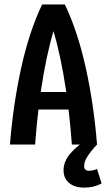

<svg xmlns="http://www.w3.org/2000/svg" viewBox="-20 -645 478 857"><path d="M168 -625H269.5Q326.2 -506.8 362.3 -344.7Q398.4 -182.6 413.1 0H300.8Q288.1 -173.8 262.2 -317.9Q236.3 -461.9 200.2 -563.5H237.3Q201.2 -461.9 175.3 -317.9Q149.4 -173.8 136.7 0H24.4Q39.1 -182.6 75.2 -344.7Q111.3 -506.8 168 -625ZM344.7 -234.4V-156.2H94.7V-234.4ZM357.4 192.4Q312.5 192.4 288.1 171.4Q263.7 150.4 263.7 115.2Q263.7 75.2 294.4 39.6Q325.2 3.9 370.1 -22.5L413.1 0Q384.8 30.3 370.1 53.7Q355.5 77.1 355.5 95.7Q355.5 106.4 360.8 111.8Q366.2 117.2 377 117.2Q393.6 117.2 413.1 109.4L433.6 173.8Q398.4 192.4 357.4 192.4Z"/></svg>

Font: Sudo Var
Style: Regular
Weight: 400
Monospace: yes
Designer: Jens Kutilek
Foundry: Jens Kutilek
Version: Version 0.065;FEAKit 1.0